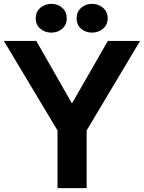

<svg xmlns="http://www.w3.org/2000/svg" viewBox="-23 -975 746 995"><path d="M426 0H275V-299L-3 -763H165L350 -439L536 -763H703L426 -299ZM162 -880Q162 -913 185.5 -934Q209 -955 243 -955Q277 -955 300 -934Q323 -913 323 -880Q323 -847 300 -826.5Q277 -806 243 -806Q209 -806 185.5 -826.5Q162 -847 162 -880ZM374 -880Q374 -913 397 -934Q420 -955 454 -955Q488 -955 511.5 -934Q535 -913 535 -880Q535 -847 511.5 -826.5Q488 -806 454 -806Q420 -806 397 -826.5Q374 -847 374 -880Z"/></svg>

Font: Open Sauce One
Style: Bold
Weight: 700
Designer: Alfredo Marco Pradil
Foundry: Creative Sauce Fz LLC
Version: Version 1.477